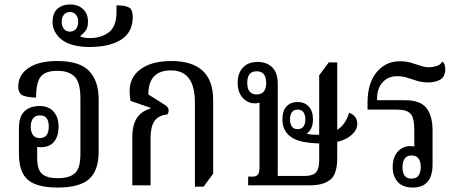

<svg xmlns="http://www.w3.org/2000/svg" viewBox="-20 -832 2061 862"><path d="M238 10Q147 10 106 -24Q65 -58 65 -142V-257Q65 -309 90 -332.5Q115 -356 157 -356Q199 -356 221 -330.5Q243 -305 243 -264Q243 -221 223 -196Q203 -171 162 -171Q154 -171 147 -173V-121Q147 -70 169 -51Q191 -32 240 -32Q291 -32 316 -54Q341 -76 341 -140V-389Q341 -463 314.5 -488.5Q288 -514 238 -514Q184 -514 163 -488Q142 -462 142 -394Q110 -394 86 -402Q62 -410 62 -444Q62 -495 107.5 -526.5Q153 -558 237 -558Q338 -558 380.5 -513Q423 -468 423 -385V-151Q423 -67 380.5 -28.5Q338 10 238 10ZM158 -212Q180 -212 189.5 -226Q199 -240 199 -264Q199 -287 190 -300.5Q181 -314 159 -314Q138 -314 128 -300Q118 -286 118 -263Q118 -240 128 -226Q138 -212 158 -212Z M381 -621Q341 -621 307.5 -630Q274 -639 252 -658Q236 -672 226 -691Q216 -710 216 -734Q216 -773 238 -792.5Q260 -812 295 -812Q330 -812 352.5 -791.5Q375 -771 375 -735Q375 -707 363.5 -693Q352 -679 341 -671V-668Q359 -661 383 -661Q434 -661 468.5 -687Q503 -713 503 -778V-808Q540 -808 558 -799Q576 -790 576 -755Q576 -688 524.5 -654.5Q473 -621 381 -621ZM294 -690Q311 -690 321 -702Q331 -714 331 -734Q331 -754 321 -766Q311 -778 294 -778Q277 -778 267 -766Q257 -754 257 -734Q257 -714 267 -702Q277 -690 294 -690Z M855 6V-372Q855 -516 748 -516Q646 -516 646 -408L722 -360Q737 -350 737 -337Q737 -324 731 -318Q691 -314 673.5 -288.5Q656 -263 656 -213V0H574V-216Q574 -269 593.5 -300.5Q613 -332 656 -345V-348L566 -379Q562 -401 562 -423Q562 -486 612 -522Q662 -558 749 -558Q937 -558 937 -383V-52L894 6Z M1094 0V-39H1113Q1130 -39 1137.5 -48Q1145 -57 1145 -79V-371Q1136 -368 1124 -368Q1092 -368 1069.5 -393Q1047 -418 1047 -461Q1047 -503 1070.5 -528.5Q1094 -554 1137 -554Q1177 -554 1202 -530Q1227 -506 1227 -454V-42H1348Q1382 -42 1397.5 -57Q1413 -72 1413 -112V-188Q1373 -189 1338 -196Q1303 -203 1280 -222Q1248 -249 1248 -295Q1248 -335 1266.5 -354.5Q1285 -374 1316 -374Q1347 -374 1366 -354Q1385 -334 1385 -296Q1385 -252 1359 -234V-231Q1368 -229 1377.5 -228Q1387 -227 1396 -227Q1405 -227 1413 -227V-494L1456 -552H1494V-249Q1532 -273 1547 -326Q1584 -312 1584 -276Q1584 -250 1560 -227.5Q1536 -205 1494 -195V-122Q1494 -49 1462 -24.5Q1430 0 1373 0ZM1132 -408Q1175 -408 1175 -460Q1175 -512 1132 -512Q1090 -512 1090 -460Q1090 -408 1132 -408ZM1316 -252Q1334 -252 1342.5 -264Q1351 -276 1351 -296Q1351 -316 1342.5 -328Q1334 -340 1316 -340Q1299 -340 1290.5 -328Q1282 -316 1282 -296Q1282 -276 1290.5 -264Q1299 -252 1316 -252Z M1833 10Q1788 10 1765.5 -15.5Q1743 -41 1743 -82Q1743 -125 1765 -150.5Q1787 -176 1822 -176Q1832 -176 1840 -174V-250Q1840 -303 1823 -321.5Q1806 -340 1761 -340H1630V-370Q1630 -459 1671 -508Q1712 -557 1775 -557Q1803 -557 1825 -550.5Q1847 -544 1867 -537Q1887 -530 1907 -530Q1920 -530 1938.5 -535Q1957 -540 1966 -556Q1974 -549 1976.5 -540Q1979 -531 1979 -522Q1979 -488 1957 -475Q1935 -462 1902 -462Q1875 -462 1852.5 -469Q1830 -476 1808.5 -483Q1787 -490 1763 -490Q1723 -490 1698 -463Q1673 -436 1673 -390V-382H1800Q1867 -382 1894.5 -347Q1922 -312 1922 -246V-94Q1922 10 1833 10ZM1827 -30Q1850 -30 1859.5 -44.5Q1869 -59 1869 -82Q1869 -105 1859.5 -119.5Q1850 -134 1828 -134Q1806 -134 1796.5 -119.5Q1787 -105 1787 -81Q1787 -58 1796 -44Q1805 -30 1827 -30Z"/></svg>

Font: Noto Serif Thai Condensed
Style: Regular
Weight: 400
Width: 3
Designer: Monotype Design Team
Foundry: Monotype Imaging Inc.
Version: Version 2.002; ttfautohint (v1.8.4.7-5d5b)